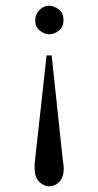

<svg xmlns="http://www.w3.org/2000/svg" viewBox="-20 -451 341 666"><path d="M200.2 -380.4Q200.2 -356.9 183.8 -344.5Q167.5 -332 150.4 -332Q133.8 -332 117.9 -345Q102.1 -357.9 102.1 -380.4Q102.1 -401.4 116.7 -416.3Q131.3 -431.2 150.4 -431.2Q165.5 -431.2 182.9 -419.2Q200.2 -407.2 200.2 -380.4ZM201.2 132.8Q201.2 162.6 186.3 179Q171.4 195.3 149.4 195.3Q133.3 195.3 116.7 180.4Q100.1 165.5 100.1 128.9Q100.1 123.5 100.3 116Q100.6 108.4 102.1 99.1L141.6 -258.8H159.2L197.3 99.1Q201.2 127 201.2 132.8Z"/></svg>

Font: Scheherazade New Rohingya
Style: Regular
Weight: 400
Designer: SIL International
Foundry: SIL International
Version: Version 3.000 ; LngRng